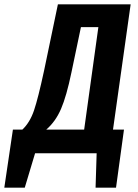

<svg xmlns="http://www.w3.org/2000/svg" viewBox="-86 -712 639 892"><path d="M439 -110H490L453 160H358L363 0H77L29 160H-66L-26 -110H18Q53 -143 72 -199Q91 -255 119 -385L183 -692H521ZM371 -586H290L246 -376Q223 -265 197.5 -206Q172 -147 129 -110H305Z"/></svg>

Font: Fira Sans Extra Condensed SemiBold
Style: Italic
Weight: 600
Width: 3
Italic angle: -8°
Designer: Carrois Corporate & Edenspiekermann AG
Foundry: Carrois Corporate GbR & Edenspiekermann AG
Version: Version 4.203